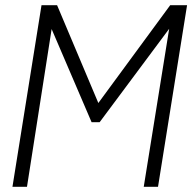

<svg xmlns="http://www.w3.org/2000/svg" viewBox="-20 -720 746 740"><path d="M28 0 140 -700H200L359 -323L636 -700H701L589 0H534L632 -609L364 -249H333L179 -608L84 0Z"/></svg>

Font: Georama Light
Style: Italic
Weight: 300
Italic angle: -9°
Designer: Jean-Baptiste Levee
Foundry: Production Type
Version: Version 1.001